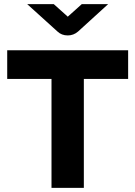

<svg xmlns="http://www.w3.org/2000/svg" viewBox="-20 -912 657 932"><path d="M309 -740Q279 -740 259 -759L112 -892H241L309 -831L377 -892H505L359 -759Q337 -740 309 -740ZM230 0V-529H15V-668H602V-529H387V0Z"/></svg>

Font: Atkinson Hyperlegible Pro
Style: Bold
Weight: 700
Designer: Elliott Scott, Megan Eiswerth, Linus Boman, Theodore Petrosky, Jacob Perez
Foundry: Braille Institute
Version: Version 1.5.1